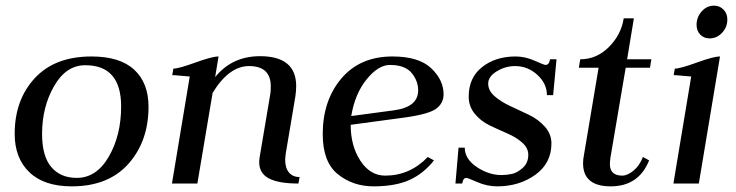

<svg xmlns="http://www.w3.org/2000/svg" viewBox="-20 -650 2605 680"><path d="M129 -176Q129 -97 161.5 -58.5Q194 -20 252 -20Q322 -20 365.5 -95.5Q409 -171 409 -273Q409 -419 282 -419Q214 -419 171.5 -345Q129 -271 129 -176ZM234 10Q136 10 84 -40Q32 -90 32 -176Q32 -296 103 -373Q174 -450 304 -450Q405 -450 455.5 -403Q506 -356 506 -272Q506 -150 435 -70Q364 10 234 10Z M742 -377Q802 -451 901 -451Q1029 -451 1029 -345Q1029 -328 1026 -308L992 -106Q990 -90 990 -84Q990 -55 1003.5 -39Q1017 -23 1041 -23L1037 0Q967 0 932.5 -18Q898 -36 898 -76Q898 -82 900 -96L937 -315Q939 -325 939 -344Q939 -416 862 -416Q791 -416 733 -321L679 0H589L652 -379Q643 -380 629 -381Q615 -382 606 -383Q597 -384 590 -384L594 -407Q613 -407 672 -428.5Q731 -450 754 -450Z M1551 -316Q1551 -285 1525.5 -265.5Q1500 -246 1415 -234L1222 -208Q1222 -133 1256.5 -80.5Q1291 -28 1344 -28Q1432 -28 1495 -94L1517 -82Q1480 -35 1430 -12.5Q1380 10 1303 10Q1230 10 1176.5 -33Q1123 -76 1123 -175Q1123 -294 1189 -372Q1255 -450 1370 -450Q1463 -450 1507 -408.5Q1551 -367 1551 -316ZM1224 -239 1373 -259Q1461 -270 1461 -330Q1461 -364 1437.5 -392Q1414 -420 1361 -420Q1320 -420 1278.5 -369Q1237 -318 1224 -239Z M1804 -416Q1770 -416 1739.5 -397.5Q1709 -379 1709 -354Q1709 -329 1732 -309Q1755 -289 1788 -274Q1821 -259 1854 -243Q1887 -227 1910 -201Q1933 -175 1933 -142Q1933 -72 1876 -31Q1819 10 1741 10Q1705 10 1670.5 -5Q1636 -20 1632 -20Q1620 -20 1617 0H1593L1604 -127H1626Q1626 -87 1668.5 -58.5Q1711 -30 1756 -30Q1774 -30 1793 -34Q1812 -38 1831.5 -55.5Q1851 -73 1851 -102Q1851 -126 1829.5 -145Q1808 -164 1776.5 -177.5Q1745 -191 1714 -206Q1683 -221 1661.5 -247Q1640 -273 1640 -308Q1640 -375 1687.5 -412.5Q1735 -450 1806 -450Q1840 -450 1873.5 -435Q1907 -420 1912 -420Q1925 -420 1928 -440H1951L1939 -313H1917Q1917 -354 1883 -385Q1849 -416 1804 -416Z M2225 -585 2201 -440H2287L2282 -410H2196L2142 -92Q2140 -76 2140 -69Q2140 -28 2184 -28Q2202 -28 2223.5 -45.5Q2245 -63 2257 -94L2279 -82Q2242 10 2143 10Q2045 10 2045 -72Q2045 -85 2048 -100L2100 -410H2030L2035 -440Q2093 -440 2136.5 -483.5Q2180 -527 2189 -585Z M2556 -581Q2556 -554 2537.5 -534Q2519 -514 2493 -514Q2473 -514 2460 -527.5Q2447 -541 2447 -562Q2447 -589 2465 -609.5Q2483 -630 2509 -630Q2529 -630 2542.5 -616Q2556 -602 2556 -581ZM2428 -379Q2419 -380 2405 -381Q2391 -382 2382 -383Q2373 -384 2366 -384L2370 -407Q2389 -407 2448 -428.5Q2507 -450 2530 -450L2455 0H2365Z"/></svg>

Font: Judson
Style: Italic
Weight: 400
Italic angle: -9.5°
Version: Version 20110429